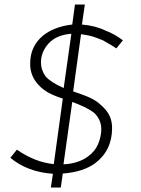

<svg xmlns="http://www.w3.org/2000/svg" viewBox="-20 -763 626 853"><path d="M26 -62 55 -98Q136 -42 219 -34L259 -325Q221 -337 195.5 -351Q170 -365 150 -387Q114 -426 114 -479Q114 -519 128 -549.5Q142 -580 170 -604Q221 -645 301 -654L313 -743H357L344 -654Q404 -649 449 -627Q487 -613 526 -584L497 -548Q478 -561 437 -584Q408 -596 389.5 -601.5Q371 -607 340 -611L305 -357Q356 -340 382.5 -327.5Q409 -315 431 -294Q455 -273 466.5 -249Q478 -225 478 -194Q478 -95 403 -38Q350 1 259 8L250 70H206L215 9Q101 1 26 -62ZM162 -485Q162 -452 183 -423Q206 -397 263 -372L297 -613Q231 -608 196.5 -570.5Q162 -533 162 -485ZM371 -68Q403 -91 416.5 -124.5Q430 -158 430 -189Q430 -230 400 -260Q383 -274 355 -287.5Q327 -301 301 -310L262 -33Q292 -34 321 -43Q350 -52 371 -68Z"/></svg>

Font: Bellota Text Light
Style: Italic
Weight: 300
Italic angle: -7.5°
Designer: Kemie Guaida
Foundry: Kemie Guaida
Version: Version 4.001